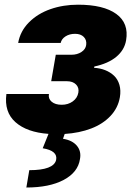

<svg xmlns="http://www.w3.org/2000/svg" viewBox="-20 -573 588 834"><path d="M7.8 -164.8H192.5Q188.9 -144.2 204.5 -131Q220.2 -117.9 247.9 -117.9Q275.9 -117.9 296 -132.5Q316.1 -147 320.3 -170.5Q324.2 -192.1 310.2 -206.1Q296.2 -220.2 270.6 -220.2H202.4L222.3 -335.2H290.5Q315.3 -335.2 333.6 -347.1Q351.9 -359 354.4 -377.8Q357.2 -399.1 343.9 -412.6Q330.6 -426.1 306.1 -426.1Q282 -426.1 264.6 -415Q247.2 -403.8 243.6 -386.4H58.9Q67.8 -437.5 105.6 -475.7Q143.5 -513.8 198.9 -533.2Q254.3 -552.6 318.9 -552.6Q429.7 -552.6 485.1 -512.4Q540.5 -472.3 527.7 -397.7Q520.6 -355.8 485.3 -326.3Q449.9 -296.9 389.9 -284.1L388.5 -278.4Q415.1 -277 437.3 -268.1Q459.5 -259.2 475.7 -243.8Q491.8 -228.3 498.8 -204.2Q505.7 -180 500.7 -150.6Q492.9 -104.4 460 -69.4Q427.2 -34.4 376.2 -14.9Q325.3 4.6 261 8.9L253.6 29.8Q294 36.2 313.9 60Q333.8 83.8 327.4 117.9Q318.9 175.4 256.7 208.5Q194.6 241.5 94.5 241.5L107.2 166.2Q212.7 166.2 223.7 122.2Q228 101.9 213.2 89.1Q198.5 76.3 165.5 71L190.7 8.5Q96.9 1.8 47.2 -42.3Q-2.5 -86.3 7.8 -164.8Z"/></svg>

Font: Karasuma Gothic
Style: Italic
Weight: 900
Italic angle: -9.39999°
Designer: Rasmus Andersson / Ryoko Nishizuka
Foundry: Genbu
Version: Version 1.00